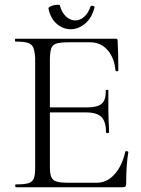

<svg xmlns="http://www.w3.org/2000/svg" viewBox="-20 -788 595 808"><path d="M512 -152Q515 -152 518 -150.5Q521 -149 520 -147Q511 -95 511 -15Q511 -7 508 -3.5Q505 0 496 0H48Q44 0 44 -6Q44 -12 47 -12Q83 -12 99.5 -17Q116 -22 122 -36.5Q128 -51 128 -81V-544Q126 -574 120 -588Q114 -602 97.5 -607.5Q81 -613 46 -613Q43 -613 43 -619Q43 -625 45 -625H468Q472 -625 473.5 -623Q475 -621 475 -616Q478 -561 478 -492Q478 -488 472 -488Q466 -488 466 -492Q461 -545 432.5 -577.5Q404 -610 359 -610H269Q234 -610 218 -605Q202 -600 196.5 -586.5Q191 -573 190 -543V-336H346Q390 -336 408 -351.5Q426 -367 425 -406Q425 -410 431 -410Q437 -410 436 -406V-373V-325L437 -281Q439 -251 439 -232Q439 -228 432.5 -228Q426 -228 426 -232Q426 -277 406.5 -296Q387 -315 341 -315H190V-85Q190 -56 196 -42.5Q202 -29 218 -24Q234 -19 268 -19H388Q430 -19 462 -54.5Q494 -90 507 -149Q507 -152 512 -152ZM184 -752Q183 -758 196.5 -763Q210 -768 222 -768Q232 -768 232 -765Q240 -735 258 -718.5Q276 -702 297 -702Q317 -702 334.5 -717.5Q352 -733 361 -761Q363 -764 367 -764Q371 -764 375 -762Q379 -760 378 -758Q367 -713 338.5 -689Q310 -665 277 -665Q245 -665 218.5 -688Q192 -711 184 -752Z"/></svg>

Font: Cormorant Upright
Style: Regular
Weight: 400
Designer: Christian Thalmann (Catharsis Fonts)
Foundry: Catharsis Fonts
Version: Version 3.302